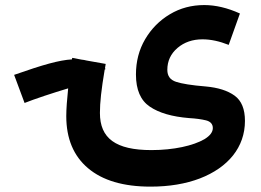

<svg xmlns="http://www.w3.org/2000/svg" viewBox="-20 -504 1011 744"><path d="M389.6 -236.8 386.7 -238.8C387.7 -244.1 388.7 -250 389.6 -256.3L315.4 -269.5C309.1 -271 302.7 -272.5 296.4 -272.9L259.8 -279.8L258.8 -273.9C234.4 -272.5 205.1 -267.1 170.9 -257.8C136.7 -248.5 91.3 -233.9 34.7 -213.9L75.2 -105C95.2 -112.8 120.6 -122.1 151.4 -132.3C182.1 -142.6 213.4 -152.3 244.1 -161.6C239.7 -119.1 236.8 -81.1 236.8 -54.2C236.8 33.2 265.1 100.6 321.3 147.9C377.4 195.3 458 219.2 563 219.2C635.7 219.2 699.2 208.5 754.4 187.5C864.3 145 929.2 66.4 929.2 -35.6C929.2 -81.1 916 -113.8 889.2 -133.3C862.3 -152.8 825.2 -164.6 777.8 -168.9C722.7 -173.3 684.1 -179.7 662.1 -187C639.6 -194.3 628.4 -209.5 628.4 -233.4C628.4 -267.6 641.6 -295.9 668 -318.4C693.8 -340.3 726.1 -351.6 764.6 -351.6C796.9 -351.6 830.6 -344.2 866.2 -330.1L909.7 -451.7C861.3 -473.6 815.4 -484.4 771.5 -484.4C722.7 -484.4 678.2 -472.7 638.2 -448.7C598.1 -424.8 566.4 -392.6 542.5 -352.1C518.6 -311.5 506.8 -265.6 506.8 -215.3C506.8 -156.2 524.9 -114.7 560.5 -90.8C596.2 -66.4 647 -51.8 712.9 -46.4C738.8 -44.9 760.3 -42 778.3 -37.6C795.9 -33.2 804.7 -22.9 804.7 -7.8C804.7 7.8 793.9 22 772.5 35.2C729 60.5 653.3 77.6 566.9 77.6C427.7 77.6 367.2 31.7 367.2 -66.4C367.2 -107.4 372.6 -156.2 385.7 -234.4Z"/></svg>

Font: Estedad Bold
Style: Regular
Weight: 700
Designer: Amin Abedi
Version: Version 7.3